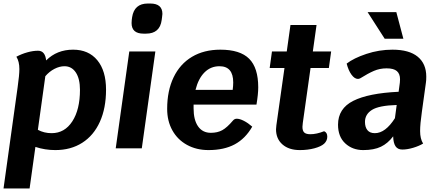

<svg xmlns="http://www.w3.org/2000/svg" viewBox="-46 -842 2505 1090"><path d="M556 -333Q556 -228 521 -150.5Q486 -73 421 -31.5Q356 10 268 10Q209 10 155 -8L122 228H-26L54 -346Q64 -417 64 -450Q64 -493 47 -520Q77 -536 109.5 -545Q142 -554 170 -554Q210 -554 216 -499Q277 -560 369 -560Q457 -560 506.5 -500Q556 -440 556 -333ZM408 -332Q408 -395 384.5 -430.5Q361 -466 320 -466Q292 -466 263 -451Q234 -436 211 -409V-407L169 -105Q204 -86 247 -86Q321 -86 364.5 -153Q408 -220 408 -332Z M688 -550H836L759 0H611ZM701 -711Q701 -723 702 -729L704 -744Q716 -822 793 -822H807Q876 -822 876 -763Q876 -758 874 -744L872 -729Q862 -651 783 -651H769Q701 -651 701 -711Z M1053 -248V-227Q1053 -161 1078.5 -124.5Q1104 -88 1151 -88Q1189 -88 1216 -103Q1243 -118 1276 -157Q1285 -168 1298 -168Q1315 -168 1338.5 -156Q1362 -144 1386 -123Q1347 -55 1286.5 -22.5Q1226 10 1138 10Q1069 10 1015.5 -19.5Q962 -49 932.5 -102Q903 -155 903 -224Q903 -327 939.5 -403Q976 -479 1044 -519.5Q1112 -560 1205 -560Q1317 -560 1368.5 -508.5Q1420 -457 1420 -346Q1420 -308 1410 -248ZM1064 -332H1275Q1278 -355 1278 -374Q1278 -466 1200 -466Q1150 -466 1115 -431Q1080 -396 1064 -332Z M1673 -144Q1671 -128 1671 -122Q1671 -99 1681.5 -89.5Q1692 -80 1716 -80Q1751 -80 1794 -97Q1812 -90 1812 -66Q1812 -43 1794 -26Q1776 -10 1738.5 0Q1701 10 1656 10Q1594 10 1557.5 -22Q1521 -54 1521 -108Q1521 -115 1523 -131L1569 -456H1485L1498 -550H1582L1603 -700H1751L1730 -550H1834L1821 -456H1717Z M2349 -207Q2339 -138 2339 -98Q2339 -54 2356 -27Q2333 -13 2299.5 -3Q2266 7 2238 7Q2212 7 2199.5 -11.5Q2187 -30 2186 -68Q2156 -28 2116.5 -9Q2077 10 2016 10Q1955 10 1914 -28Q1873 -66 1873 -134Q1873 -226 1959.5 -269.5Q2046 -313 2217 -321L2224 -373Q2225 -380 2225 -392Q2225 -423 2207 -438.5Q2189 -454 2149 -454Q2110 -454 2076.5 -439.5Q2043 -425 2000 -398Q1993 -394 1986 -394Q1967 -394 1949.5 -418Q1932 -442 1922 -481Q1962 -512 2034 -536Q2106 -560 2182 -560Q2277 -560 2325.5 -520Q2374 -480 2374 -407Q2374 -385 2372 -373ZM2196 -171 2206 -246Q2105 -243 2065.5 -218Q2026 -193 2026 -150Q2026 -120 2040 -103Q2054 -86 2082 -86Q2142 -86 2196 -171ZM2041 -773H2204L2244 -622H2138Z"/></svg>

Font: Krub
Style: Bold Italic
Weight: 700
Italic angle: -8°
Designer: Ekaluck Peanpanawate
Foundry: Cadson Demak Co.,Ltd.
Version: Version 1.000; ttfautohint (v1.6)